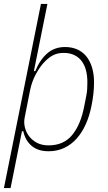

<svg xmlns="http://www.w3.org/2000/svg" viewBox="-21 -760 549 980"><path d="M188 -740H221L152 -397H159Q182 -454 219.5 -487Q257 -520 311 -520Q347 -520 375 -507Q403 -494 421.5 -470Q440 -446 449.5 -413Q459 -380 459 -340Q459 -310 455.5 -279.5Q452 -249 446 -220Q436 -169 417 -126.5Q398 -84 370.5 -53Q343 -22 307 -5Q271 12 227 12Q173 12 140.5 -15.5Q108 -43 98 -90H91L33 200H-1ZM227 -18Q304 -18 347.5 -71Q391 -124 409 -218L420 -274Q423 -290 424 -305.5Q425 -321 425 -340Q425 -373 418 -400.5Q411 -428 396 -448Q381 -468 358 -479Q335 -490 304 -490Q276 -490 254 -480Q232 -470 209 -447Q184 -422 162.5 -382.5Q141 -343 132 -297L105 -160Q100 -137 105.5 -112Q111 -87 126.5 -66Q142 -45 167 -31.5Q192 -18 227 -18Z"/></svg>

Font: IBM Plex Sans Condensed ExtraLight
Style: Italic
Weight: 200
Width: 3
Italic angle: -11°
Designer: Mike Abbink, Paul van der Laan, Pieter van Rosmalen
Foundry: Bold Monday
Version: Version 1.3